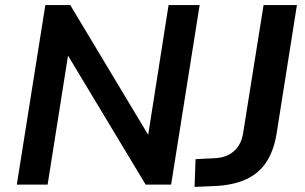

<svg xmlns="http://www.w3.org/2000/svg" viewBox="-20 -725 1199 754"><path d="M46 0 158 -705H256L573 -177H559L642 -705H764L652 0H552L236 -525H250L167 0ZM744 9 748 -100 828 -104Q858 -106 880.5 -118.5Q903 -131 917.5 -153.5Q932 -176 936 -210L1015 -705H1146L1066 -199Q1056 -137 1028.5 -92.5Q1001 -48 953 -24Q905 0 835 5Z"/></svg>

Font: Nunito Sans 10pt
Style: Bold Italic
Weight: 700
Italic angle: -9°
Designer: Vernon Adams
Foundry: Vernon Adams
Version: Version 3.101;gftools[0.9.27]